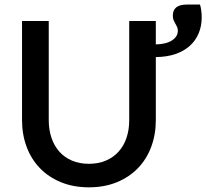

<svg xmlns="http://www.w3.org/2000/svg" viewBox="-20 -812 904 841"><path d="M369.5 -94.5C341.8 -94.5 317.1 -99.2 295.2 -108.5C273.4 -117.8 255 -130.9 240 -147.8C225 -164.6 213.5 -184.8 205.5 -208.3C197.5 -231.8 193.5 -257.8 193.5 -286.5V-720H76.5V-286C76.5 -243.7 83.2 -204.5 96.8 -168.5C110.2 -132.5 129.7 -101.4 155 -75.3C180.3 -49.1 211.1 -28.6 247.2 -13.8C283.4 1.1 324.2 8.5 369.5 8.5C414.8 8.5 455.6 1.1 491.8 -13.8C527.9 -28.6 558.7 -49.1 584 -75.3C609.3 -101.4 628.8 -132.5 642.2 -168.5C655.8 -204.5 662.5 -243.7 662.5 -286V-562C695.2 -562.3 724 -566.8 749 -575.5C774 -584.2 795 -596.3 812 -611.8C829 -627.3 841.8 -645.6 850.5 -666.8C859.2 -687.9 863.5 -711 863.5 -736C863.5 -746.3 862.8 -756.4 861.5 -766.3C860.2 -776.1 858.3 -784.7 856 -792H798C757.3 -792 737 -775.8 737 -743.5C737 -735.5 738.2 -728.8 740.5 -723.5C742.8 -718.2 745.3 -713.2 748 -708.5C750.7 -703.8 753.2 -699.2 755.5 -694.5C757.8 -689.8 759 -684.2 759 -677.5C759 -660.5 750.6 -646.4 733.7 -635.3C716.9 -624.1 693.2 -618.2 662.5 -617.5V-720H546V-286C546 -257.3 542 -231.3 534 -207.8C526 -184.3 514.4 -164.2 499.2 -147.5C484.1 -130.8 465.6 -117.8 443.7 -108.5C421.9 -99.2 397.2 -94.5 369.5 -94.5Z"/></svg>

Font: Lato Semibold
Style: Regular
Weight: 600
Designer: Lukasz Dziedzic
Foundry: tyPoland Lukasz Dziedzic
Version: Version 2.006; 2014-01-15